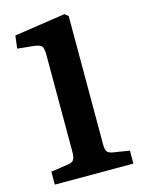

<svg xmlns="http://www.w3.org/2000/svg" viewBox="-110 -780 632 845"><g transform="rotate(-15 206.0 -357.0)"><path d="M33 0V-59L114 -71Q133 -74 139 -85Q145 -96 145 -118V-560Q145 -586 139.5 -597.5Q134 -609 105 -613L28 -621L35 -679L268 -714L284 -701V-115Q284 -93 290.5 -83.5Q297 -74 316 -71L391 -59V0Z"/></g></svg>

Font: Literata 18pt SemiBold
Style: Regular
Weight: 600
Designer: Latin by Veronika Burian and Jose Scaglione. Greek by Irene Vlachou. Cyrillic by Vera Evstafieva.
Foundry: TypeTogether
Version: Version 3.103;gftools[0.9.29]